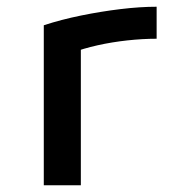

<svg xmlns="http://www.w3.org/2000/svg" viewBox="-20 -550 540 570"><path d="M110 -475Q162 -492 221 -504Q280 -516 338 -523Q396 -530 445 -530V-435Q403 -435 357.5 -430Q312 -425 269.5 -415.5Q227 -406 193 -393L220 -444V0H110Z"/></svg>

Font: M PLUS Code Latin Medium
Style: Regular
Weight: 500
Designer: Coji Morishita
Foundry: UNDERFOREST DESIGN
Version: Version 1.002; ttfautohint (v1.8.3)